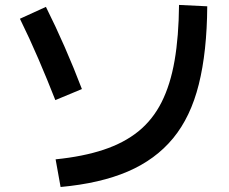

<svg xmlns="http://www.w3.org/2000/svg" viewBox="-20 -772 920 771"><path d="M203.3 -132.2Q313.3 -143.3 395.6 -170.6Q477.8 -197.8 535.6 -244.4Q593.3 -291.1 628.9 -361.7Q664.4 -432.2 681.1 -528.9Q697.8 -625.6 698.9 -752.2L812.2 -746.7Q811.1 -564.4 778.3 -433.3Q745.6 -302.2 675 -216.7Q604.4 -131.1 493.3 -83.3Q382.2 -35.6 223.3 -21.1ZM202.2 -370Q170 -452.2 134.4 -535Q98.9 -617.8 60 -696.7L164.4 -744.4Q203.3 -666.7 240 -582.8Q276.7 -498.9 308.9 -414.4Z"/></svg>

Font: Paperlogy 6 SemiBold
Style: Regular
Weight: 600
Designer: redesigned by Lee Juim, glyphs from Gmarket Sans & Montserrat
Foundry: PT&
Version: Version 1.001